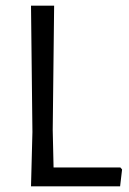

<svg xmlns="http://www.w3.org/2000/svg" viewBox="-20 -661 456 681"><path d="M413 -60 406 0H90L95 -193L90 -641H172L167 -200L170 -67H407Z"/></svg>

Font: Alegreya Sans
Style: Regular
Weight: 400
Designer: Juan Pablo del Peral
Foundry: Huerta Tipografica
Version: Version 2.008; ttfautohint (v1.6)